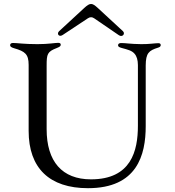

<svg xmlns="http://www.w3.org/2000/svg" viewBox="-20 -954 901 986"><path d="M431.8 12.4C684.3 12.4 728.3 -158 728.3 -306.1V-617.9C728.7 -681.5 744.7 -694.6 791.5 -709.2C800.1 -711.6 805.4 -715.6 805.4 -722.3C805.4 -729.8 800.4 -732.2 793 -732.2C774.9 -732.2 745.7 -726.9 705.3 -727.3C646.7 -728 627.5 -733 602.6 -733C592.3 -733 586.3 -729 586.3 -721.6C586.3 -715.2 590.6 -711.6 604.8 -707.7C636 -699.2 656.6 -694.6 670.8 -678.3C682.5 -664.8 687.9 -646 688.2 -620V-308.2C688.2 -179.3 653.8 -33 447.1 -33C298.7 -33 219.5 -125 219.5 -290.5V-616.8C219.5 -676.5 222.7 -688.6 271.7 -707.4C287.6 -713.8 291.9 -717.3 291.9 -724.4C291.9 -730.5 288 -734 279.1 -734C262.1 -734 229.4 -727.3 172.6 -727.3C102.3 -727.3 69.2 -733.3 46.9 -733.3C36.6 -733.3 32 -729 32 -721.9C32 -715.6 36.2 -710.9 53.3 -706C108 -690.3 127.1 -676.1 127.1 -620.7V-281.6C127.1 -90.6 234 12.4 431.8 12.4ZM283.7 -794C269.5 -780.9 282.7 -761.7 301.5 -774.1L431.5 -860.1C442.8 -867.5 452.8 -867.5 464.1 -859.7L590.6 -773.1C609 -760.7 625 -781.2 611.2 -794L481.9 -913.4C453.8 -938.9 443.9 -941.8 413 -913.4Z"/></svg>

Font: Margiela Serif Text
Style: Regular
Weight: 400
Designer: Andreas Faust, Stefan Endress
Version: Version 1.002;FEAKit 1.0